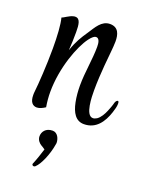

<svg xmlns="http://www.w3.org/2000/svg" viewBox="-133 -513 647 836"><g transform="rotate(20 190.5 -95.0)"><path d="M54 8C66 8 82 0 92 -7C88 -30 86 -53 86 -76C86 -188 129 -301 163 -346C175 -362 185 -369 192 -369C208 -369 211 -348 211 -330C211 -272 198 -209 198 -147C198 -122 200 -96 205 -71C214 -26 233 6 271 6C327 6 356 -37 372 -86C377 -101 381 -116 381 -126V-130C381 -137 379 -140 376 -140C372 -140 367 -134 365 -128C361 -112 355 -97 350 -85C343 -68 332 -48 317 -38C310 -34 305 -32 299 -32C264 -32 263 -118 263 -148C263 -227 274 -318 275 -333C276 -346 278 -362 278 -379C278 -411 270 -443 230 -443C191 -443 172 -405 152 -375C132 -346 114 -317 100 -274C102 -298 103 -335 103 -359C103 -394 100 -421 77 -421C74 -421 72 -421 69 -420C50 -416 32 -400 21 -397C29 -367 32 -314 32 -258C32 -178 26 -91 22 -56C21 -49 21 -43 21 -38C21 -5 35 8 54 8ZM129 253C131 253 135 252 137 249C155 233 179 181 187 130C187 128 188 126 188 124C188 104 177 79 154 79C122 79 108 101 108 121C108 130 111 137 115 143C125 156 131 156 148 168C141 191 131 221 122 242C121 244 121 245 121 246C121 250 125 253 129 253Z"/></g></svg>

Font: Style Script
Style: Regular
Weight: 400
Designer: Robert E. Leuschke
Foundry: Robert E. Leuschke
Version: Version 1.010